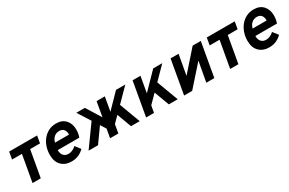

<svg xmlns="http://www.w3.org/2000/svg" viewBox="107 -1515 3788 2519"><g transform="rotate(-30 2001.0 -255.5)"><path d="M159.5 0 230.5 -401.5H81L100 -511H523.5L504.5 -401.5H355L284 0Z M747.5 12Q654 12 597 -44.5Q540 -101 540 -205.5Q540 -266.5 558.5 -323.2Q577 -380 612.8 -425Q648.5 -470 699.5 -496.5Q750.5 -523 815 -523Q907 -523 957.5 -466.8Q1008 -410.5 1008 -320.5Q1008 -263.5 989 -209H661.5Q661.5 -154 688.5 -124.5Q715.5 -95 762.5 -95Q792.5 -95 823.5 -109Q854.5 -123 877.5 -146L938.5 -67Q902 -30.5 855.8 -9.2Q809.5 12 747.5 12ZM679.5 -311.5H892Q893.5 -358.5 871 -387.8Q848.5 -417 803.5 -417Q756.5 -417 724.2 -388.8Q692 -360.5 679.5 -311.5Z M1008.5 0 1239 -320.5 1117.5 -511H1247L1385.5 -288L1424.5 -511H1549.5L1512 -299L1719 -511H1860L1666 -314.5L1783 0H1651.5L1570.5 -218.5L1482 -129L1459.5 0H1334.5L1358 -133.5L1305.5 -216L1151.5 0Z M1880 0 1970 -511H2089.5L2047 -269.5L2282.5 -511H2420L2237 -325.5L2358.5 0H2224L2139.5 -227L2018 -104L1999.5 0Z M2455.5 0 2545.5 -511H2666.5L2612 -207.5L2880 -511H3003.5L2913.5 0H2792L2847 -303L2578 0Z M3153.5 0 3224.5 -401.5H3075L3094 -511H3517.5L3498.5 -401.5H3349L3278 0Z M3741.5 12Q3648 12 3591 -44.5Q3534 -101 3534 -205.5Q3534 -266.5 3552.5 -323.2Q3571 -380 3606.8 -425Q3642.5 -470 3693.5 -496.5Q3744.5 -523 3809 -523Q3901 -523 3951.5 -466.8Q4002 -410.5 4002 -320.5Q4002 -263.5 3983 -209H3655.5Q3655.5 -154 3682.5 -124.5Q3709.5 -95 3756.5 -95Q3786.5 -95 3817.5 -109Q3848.5 -123 3871.5 -146L3932.5 -67Q3896 -30.5 3849.8 -9.2Q3803.5 12 3741.5 12ZM3673.5 -311.5H3886Q3887.5 -358.5 3865 -387.8Q3842.5 -417 3797.5 -417Q3750.5 -417 3718.2 -388.8Q3686 -360.5 3673.5 -311.5Z"/></g></svg>

Font: Overpass
Style: Bold Italic
Weight: 700
Italic angle: -10°
Designer: Delve Withrington, Dave Bailey, Thomas Jockin
Foundry: Delve Fonts LLC
Version: Version 4.000; ttfautohint (v1.8.3)